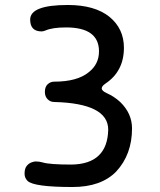

<svg xmlns="http://www.w3.org/2000/svg" viewBox="-20 -735 640 770"><path d="M271 15Q115.5 15 90.5 -9.5Q78.5 -21.5 78.5 -38.5Q78.5 -59.5 87.5 -70Q95.5 -80 107 -84Q117 -87.5 122.5 -87.5Q138 -87.5 151.5 -83.5Q178.5 -75 267.5 -75Q411 -77.5 414 -215Q414 -320.5 197 -326Q182 -326 171 -337Q160 -348 160 -366.5Q160 -386.5 171 -397Q182.5 -407.5 197 -407.5Q290 -407.5 336 -445.5Q377 -477.5 377 -529Q377 -625 245 -625Q191 -625 163 -613Q153.5 -609 147 -609Q101 -609 101 -656.5Q101 -715 252 -715Q360 -715 419 -667.5Q477 -620 477 -543.5Q477 -449 402.5 -399.5Q388 -389.5 388 -380.5Q388 -370.5 408 -361.5Q438 -348 462 -326Q509.5 -280 509.5 -220Q509.5 -115.5 446 -47Q385.5 15 271 15Z"/></svg>

Font: Maple Mono SC NF
Style: Regular
Weight: 400
Designer: subframe7536
Version: Version 4.2; ttfautohint (v1.8.4.7-5d5b-dirty);Nerd Fonts 6.